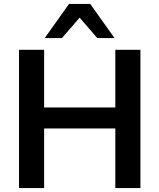

<svg xmlns="http://www.w3.org/2000/svg" viewBox="-20 -959 813 979"><path d="M77 0V-705H205V-411H568V-705H696V0H568V-304H205V0ZM208 -765 332 -939H440L564 -765H476L386 -869L296 -765Z"/></svg>

Font: NunitoSans3
Style: Bold
Weight: 700
Designer: Vernon Adams
Foundry: Vernon Adams
Version: Version 3.101;gftools[0.9.27]